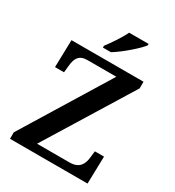

<svg xmlns="http://www.w3.org/2000/svg" viewBox="-217 -1055 1073 1180"><g transform="rotate(30 319.0 -465.5)"><path d="M254 -784V-771H311C370 -807 461 -886 486 -921V-931H348C327 -886 283 -822 254 -784ZM40 0H590L595 -194H530L525 -150C520 -102 502 -57 429 -57H199L575 -667V-714H64L59 -520H123L128 -570C133 -620 149 -657 210 -657H415L40 -46Z"/></g></svg>

Font: Noto Serif Tamil SemiBold
Style: Italic
Weight: 600
Italic angle: -12°
Designer: Indian Type Foundry, Tom Grace, and the Monotype Design Team
Foundry: Monotype Imaging Inc.
Version: Version 2.003